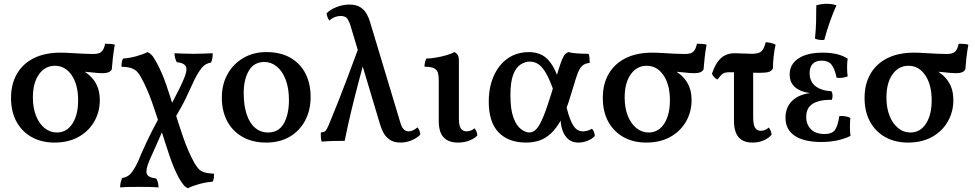

<svg xmlns="http://www.w3.org/2000/svg" viewBox="-20 -741 5128 1010"><path d="M267 9Q198 9 146.5 -20Q95 -49 66.5 -101.5Q38 -154 38 -226Q38 -299 69 -352.5Q100 -406 158 -435Q216 -464 298 -464Q322 -464 353.5 -462Q385 -460 416.5 -458.5Q448 -457 470 -457Q503 -457 515.5 -470.5Q528 -484 533 -511Q545 -511 559.5 -510Q574 -509 584 -506Q578 -474 574 -439.5Q570 -405 568 -376Q562 -365 550 -360.5Q538 -356 519 -356Q498 -356 469 -359.5Q440 -363 398 -365L401 -378Q431 -363 454.5 -341Q478 -319 491.5 -288Q505 -257 505 -214Q505 -153 476 -102Q447 -51 393.5 -21Q340 9 267 9ZM279 -44Q331 -44 361 -90.5Q391 -137 391 -213Q391 -296 357 -345.5Q323 -395 269 -395Q217 -395 185 -350Q153 -305 153 -228Q153 -172 170 -130.5Q187 -89 215.5 -66.5Q244 -44 279 -44Z M969 249Q957 245 947 233.5Q937 222 921 195Q894 145 871.5 78Q849 11 826.5 -61.5Q804 -134 779 -205Q754 -276 722 -334Q712 -353 700.5 -364.5Q689 -376 671 -382.5Q653 -389 619 -390Q619 -402 620.5 -412.5Q622 -423 627 -433Q660 -435 696.5 -445Q733 -455 756 -467Q768 -462 778 -451.5Q788 -441 803 -413Q832 -361 854.5 -295Q877 -229 899 -156.5Q921 -84 945.5 -13.5Q970 57 1003 117Q1014 135 1024.5 147Q1035 159 1053.5 165Q1072 171 1106 173Q1106 185 1105 195Q1104 205 1098 215Q1065 217 1028.5 227Q992 237 969 249ZM814 245Q793 243 766 242.5Q739 242 713 242Q687 242 660 242.5Q633 243 612 245Q612 230 615 218Q618 206 622 196Q654 190 671 168.5Q688 147 706 109Q712 94 723 68.5Q734 43 749 11Q764 -21 780.5 -53.5Q797 -86 813 -115L837 -56Q833 -48 823 -25Q813 -2 798.5 30.5Q784 63 766 103Q745 153 752 173Q759 193 802 198Q808 208 811 220.5Q814 233 814 245ZM891 -105 867 -165Q876 -182 890 -209Q904 -236 919 -265.5Q934 -295 943 -316Q967 -369 958.5 -389.5Q950 -410 910 -414Q904 -424 901 -437Q898 -450 898 -461Q919 -460 945.5 -459Q972 -458 998 -458Q1024 -458 1052 -459Q1080 -460 1099 -461Q1099 -447 1097 -434.5Q1095 -422 1090 -412Q1060 -407 1042 -385Q1024 -363 1003 -322Q990 -294 980 -272.5Q970 -251 959.5 -228.5Q949 -206 933 -177Q917 -148 891 -105Z M1380 9Q1309 9 1256.5 -20.5Q1204 -50 1175.5 -103Q1147 -156 1147 -228Q1147 -298 1177.5 -352Q1208 -406 1261 -436.5Q1314 -467 1381 -467Q1456 -467 1508 -437Q1560 -407 1587 -354Q1614 -301 1614 -230Q1614 -161 1585 -106.5Q1556 -52 1503.5 -21.5Q1451 9 1380 9ZM1390 -44Q1446 -44 1473 -91.5Q1500 -139 1500 -215Q1500 -277 1482.5 -322.5Q1465 -368 1435.5 -391.5Q1406 -415 1371 -415Q1316 -415 1289 -369Q1262 -323 1262 -251Q1262 -187 1277.5 -140Q1293 -93 1322 -68.5Q1351 -44 1390 -44Z M2087 9Q2051 9 2029 -7Q2007 -23 1996 -45Q1985 -67 1980 -84L1822 -612Q1818 -624 1808.5 -640.5Q1799 -657 1771 -657Q1758 -657 1742.5 -651.5Q1727 -646 1713 -633Q1706 -641 1702.5 -651.5Q1699 -662 1698 -671Q1716 -690 1749.5 -703.5Q1783 -717 1818 -717Q1854 -717 1875.5 -703Q1897 -689 1909 -667.5Q1921 -646 1927 -624L2086 -96Q2088 -89 2092 -78.5Q2096 -68 2105.5 -59Q2115 -50 2130 -50Q2139 -50 2150.5 -54.5Q2162 -59 2176 -71Q2190 -54 2191 -33Q2174 -15 2145.5 -3Q2117 9 2087 9ZM1672 4Q1669 -6 1668 -19.5Q1667 -33 1668 -44Q1686 -46 1692 -52Q1698 -58 1708 -81Q1715 -98 1728 -129.5Q1741 -161 1761.5 -212.5Q1782 -264 1810 -338.5Q1838 -413 1876 -516L1914 -488Q1887 -388 1866 -308.5Q1845 -229 1827.5 -156Q1810 -83 1793 0Q1770 0 1739.5 0.5Q1709 1 1672 4Z M2389 9Q2339 9 2313.5 -18.5Q2288 -46 2288 -105V-319Q2288 -343 2283.5 -358.5Q2279 -374 2263 -382Q2247 -390 2213 -390Q2213 -402 2215.5 -413Q2218 -424 2223 -433Q2243 -433 2273 -438Q2303 -443 2330 -451Q2357 -459 2370 -467Q2380 -463 2387 -453Q2394 -443 2394 -423V-115Q2394 -81 2404 -65.5Q2414 -50 2434 -50Q2443 -50 2454.5 -53.5Q2466 -57 2476 -66Q2490 -50 2491 -28Q2477 -13 2450 -2Q2423 9 2389 9Z M2748 9Q2655 9 2603 -44.5Q2551 -98 2551 -207Q2551 -263 2565.5 -310Q2580 -357 2607.5 -392.5Q2635 -428 2674 -447.5Q2713 -467 2763 -467Q2802 -467 2833 -450.5Q2864 -434 2889 -391.5Q2914 -349 2935 -269L2894 -258Q2874 -317 2854.5 -352Q2835 -387 2814 -402Q2793 -417 2767 -417Q2743 -417 2719 -402Q2695 -387 2680 -349Q2665 -311 2665 -240Q2665 -165 2681 -122Q2697 -79 2721 -61.5Q2745 -44 2764 -44Q2785 -44 2802 -62.5Q2819 -81 2837.5 -125.5Q2856 -170 2880 -248Q2902 -322 2915 -364.5Q2928 -407 2936.5 -427.5Q2945 -448 2952.5 -455.5Q2960 -463 2970 -467Q2987 -462 3016 -460Q3045 -458 3076 -458Q3080 -449 3081 -437Q3082 -425 3082 -410Q3063 -408 3051 -401Q3039 -394 3029 -377Q3019 -360 3009 -327Q2999 -294 2982 -239Q2960 -163 2934 -115Q2908 -67 2878.5 -39.5Q2849 -12 2816.5 -1.5Q2784 9 2748 9ZM3022 9Q2978 9 2953.5 -26.5Q2929 -62 2928 -127L2956 -195Q2970 -134 2984 -103Q2998 -72 3013 -61Q3028 -50 3046 -50Q3071 -50 3094 -64Q3108 -48 3109 -26Q3095 -10 3071 -0.5Q3047 9 3022 9Z M3380 9Q3311 9 3259.5 -20Q3208 -49 3179.5 -101.5Q3151 -154 3151 -226Q3151 -299 3182 -352.5Q3213 -406 3271 -435Q3329 -464 3411 -464Q3435 -464 3466.5 -462Q3498 -460 3529.5 -458.5Q3561 -457 3583 -457Q3616 -457 3628.5 -470.5Q3641 -484 3646 -511Q3658 -511 3672.5 -510Q3687 -509 3697 -506Q3691 -474 3687 -439.5Q3683 -405 3681 -376Q3675 -365 3663 -360.5Q3651 -356 3632 -356Q3611 -356 3582 -359.5Q3553 -363 3511 -365L3514 -378Q3544 -363 3567.5 -341Q3591 -319 3604.5 -288Q3618 -257 3618 -214Q3618 -153 3589 -102Q3560 -51 3506.5 -21Q3453 9 3380 9ZM3392 -44Q3444 -44 3474 -90.5Q3504 -137 3504 -213Q3504 -296 3470 -345.5Q3436 -395 3382 -395Q3330 -395 3298 -350Q3266 -305 3266 -228Q3266 -172 3283 -130.5Q3300 -89 3328.5 -66.5Q3357 -44 3392 -44Z M3755 -323Q3745 -326 3737 -335Q3729 -344 3725 -353Q3739 -393 3756 -416.5Q3773 -440 3795 -450.5Q3817 -461 3845 -461Q3868 -461 3891 -459.5Q3914 -458 3936 -458Q3969 -458 3984 -470Q3999 -482 4008 -519Q4022 -518 4035.5 -515Q4049 -512 4060 -506Q4053 -477 4049.5 -442.5Q4046 -408 4046 -382Q4041 -370 4028 -364Q4015 -358 3972 -358Q3947 -358 3918.5 -359Q3890 -360 3863.5 -360.5Q3837 -361 3815 -361Q3801 -361 3792 -358Q3783 -355 3775 -347.5Q3767 -340 3755 -323ZM3938 9Q3890 9 3865.5 -19Q3841 -47 3841 -107V-381H3942V-126Q3942 -85 3952 -69Q3962 -53 3982 -53Q4005 -53 4024 -70Q4037 -54 4039 -33Q4025 -15 3998.5 -3Q3972 9 3938 9Z M4301 6Q4210 6 4161 -26.5Q4112 -59 4112 -122Q4112 -183 4156 -218.5Q4200 -254 4283 -254V-249Q4211 -249 4172.5 -274.5Q4134 -300 4134 -349Q4134 -403 4180 -433.5Q4226 -464 4308 -464Q4346 -464 4378.5 -457Q4411 -450 4439 -433Q4436 -410 4436 -386.5Q4436 -363 4439 -339Q4426 -334 4410.5 -332Q4395 -330 4381 -332Q4371 -380 4354 -401Q4337 -422 4303 -422Q4270 -422 4254.5 -404.5Q4239 -387 4239 -357Q4239 -312 4269.5 -288Q4300 -264 4354 -261Q4359 -253 4359.5 -239.5Q4360 -226 4356 -216Q4291 -217 4256 -195.5Q4221 -174 4221 -126Q4221 -86 4246 -61Q4271 -36 4317 -36Q4358 -36 4373 -58.5Q4388 -81 4395 -130Q4410 -132 4425 -129.5Q4440 -127 4453 -121Q4451 -95 4451 -72Q4451 -49 4454 -26Q4421 -10 4382.5 -2Q4344 6 4301 6ZM4316 -531Q4301 -530 4289.5 -531.5Q4278 -533 4267 -538Q4272 -583 4273 -628Q4274 -673 4274 -713Q4288 -717 4302 -719Q4316 -721 4329 -721Q4358 -721 4380 -713Q4361 -670 4345.5 -626.5Q4330 -583 4316 -531Z M4757 9Q4688 9 4636.5 -20Q4585 -49 4556.5 -101.5Q4528 -154 4528 -226Q4528 -299 4559 -352.5Q4590 -406 4648 -435Q4706 -464 4788 -464Q4812 -464 4843.5 -462Q4875 -460 4906.5 -458.5Q4938 -457 4960 -457Q4993 -457 5005.5 -470.5Q5018 -484 5023 -511Q5035 -511 5049.5 -510Q5064 -509 5074 -506Q5068 -474 5064 -439.5Q5060 -405 5058 -376Q5052 -365 5040 -360.5Q5028 -356 5009 -356Q4988 -356 4959 -359.5Q4930 -363 4888 -365L4891 -378Q4921 -363 4944.5 -341Q4968 -319 4981.5 -288Q4995 -257 4995 -214Q4995 -153 4966 -102Q4937 -51 4883.5 -21Q4830 9 4757 9ZM4769 -44Q4821 -44 4851 -90.5Q4881 -137 4881 -213Q4881 -296 4847 -345.5Q4813 -395 4759 -395Q4707 -395 4675 -350Q4643 -305 4643 -228Q4643 -172 4660 -130.5Q4677 -89 4705.5 -66.5Q4734 -44 4769 -44Z"/></svg>

Font: Vollkorn Medium
Style: Regular
Weight: 500
Designer: Friedrich Althausen
Foundry: Friedrich Althausen
Version: Version 5.000